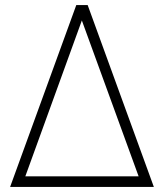

<svg xmlns="http://www.w3.org/2000/svg" viewBox="-20 -740 649 760"><path d="M55 0V-42H554V0ZM282 -720H327L589 0H544L304 -659L65 0H20Z"/></svg>

Font: Manrope ExtraLight
Style: Regular
Weight: 200
Designer: Mikhail Sharanda
Foundry: Mikhail Sharanda
Version: Version 4.505